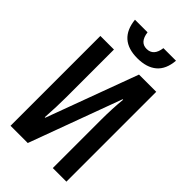

<svg xmlns="http://www.w3.org/2000/svg" viewBox="-275 -998 1079 1079"><g transform="rotate(45 265.0 -458.0)"><path d="M43 0V-714H151V-334Q151 -300 149.5 -256.5Q148 -213 145 -170H149L350 -714H487V0H379V-385Q379 -430 381 -471Q383 -512 387 -551H383L180 0ZM278 -772Q131 -772 116 -916H216Q225 -846 278 -846Q333 -846 342 -916H442Q436 -843 394 -807.5Q352 -772 278 -772Z"/></g></svg>

Font: Noto Sans Mono Condensed SemiBold
Style: Regular
Weight: 600
Width: 3
Designer: Monotype Design Team
Foundry: Monotype Imaging Inc.
Version: Version 2.014